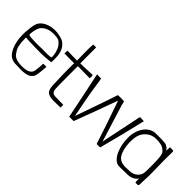

<svg xmlns="http://www.w3.org/2000/svg" viewBox="13 -1309 1945 1945"><g transform="rotate(45 985.0 -337.0)"><path d="M424 -259Q427 -301 424 -342Q421 -383 406.5 -417Q392 -451 364 -475Q336 -499 290 -507Q254 -516 216 -515Q178 -514 144 -503.5Q110 -493 83 -472.5Q56 -452 43 -423Q31 -390 27.5 -355.5Q24 -321 21 -284Q19 -243 23 -202Q27 -161 38 -124.5Q49 -88 67 -57.5Q85 -27 112 -8Q136 6 164 10Q192 10 225.5 12Q259 14 291 12Q323 10 350 0Q377 -10 394 -34Q401 -40 405.5 -55.5Q410 -71 413 -92.5Q416 -114 418 -139Q420 -164 422 -190Q411 -193 398 -191Q385 -189 375 -190Q377 -149 367 -85.5Q357 -22 254 -19Q151 -16 116.5 -60Q82 -104 75.5 -136.5Q69 -169 67.5 -188Q66 -207 65 -237V-255Q75 -253 97 -252Q119 -251 192 -249Q265 -247 295 -248Q325 -249 351.5 -251Q378 -253 397.5 -255Q417 -257 424 -259ZM391 -316Q391 -304 391 -298.5Q391 -293 380 -291.5Q369 -290 345.5 -288.5Q322 -287 267 -289Q193 -286 156.5 -287.5Q120 -289 95.5 -291Q71 -293 69.5 -302.5Q68 -312 71 -336Q75 -365 84.5 -392.5Q94 -420 114 -438Q134 -456 164 -467.5Q194 -479 242 -479Q265 -479 279 -477Q293 -475 315 -467Q355 -440 372 -397Q389 -354 391 -316Z M597 -685Q595 -666 594.5 -642Q594 -618 594 -587Q594 -556 595 -516.5Q596 -477 596 -455Q580 -455 528.5 -456Q477 -457 457 -458L454 -416Q475 -416 526.5 -415Q578 -414 594 -415Q593 -325 595 -244Q597 -163 600 -100Q603 -37 632.5 -17.5Q662 2 717.5 2Q773 2 813 0Q818 -15 813 -40Q796 -39 773.5 -40Q751 -41 700 -41.5Q649 -42 645 -95Q642 -128 642 -242.5Q642 -357 642 -421L813 -419Q816 -438 815 -447Q814 -456 811 -464Q756 -461 713.5 -460Q671 -459 640 -458Q640 -473 639.5 -487Q639 -501 639 -514V-686Q613 -686 611.5 -686.5Q610 -687 597 -685Z M942 3Q961 3 1005 3Q1088 -214 1177 -462Q1283 -161 1334 2Q1353 2 1358.5 3Q1364 4 1384 1Q1434 -187 1447.5 -243.5Q1461 -300 1509 -499Q1469 -502 1451 -501Q1420 -351 1359 -57Q1283 -308 1257.5 -385.5Q1232 -463 1225 -499Q1210 -502 1172.5 -501.5Q1135 -501 1136 -500.5Q1137 -500 1097 -383.5Q1057 -267 978 -43Q952 -179 943 -222.5Q934 -266 926.5 -314Q919 -362 912 -408.5Q905 -455 898 -498L838 -500Q898 -218 942 3Z M1883 -499Q1883 -473 1879 -448Q1869 -466 1859.5 -473.5Q1850 -481 1835 -488.5Q1820 -496 1763 -497Q1706 -498 1681 -497Q1646 -496 1615 -478.5Q1584 -461 1561.5 -430.5Q1539 -400 1526 -358Q1513 -316 1513 -266Q1513 -226 1521.5 -179Q1530 -132 1548 -92Q1566 -52 1593.5 -25Q1621 2 1660 2Q1695 2 1773.5 0Q1852 -2 1885 -55Q1885 -45 1885 -32.5Q1885 -20 1885.5 -10Q1886 0 1893 2Q1892 1 1920 1Q1932 -1 1932.5 -14Q1933 -27 1933 -40Q1940 -147 1936 -251.5Q1932 -356 1935 -464V-474Q1935 -480 1934.5 -486Q1934 -492 1933 -498Q1901 -500 1898.5 -500.5Q1896 -501 1889.5 -500.5Q1883 -500 1883 -499ZM1737 -461Q1802 -457 1822 -444.5Q1842 -432 1857.5 -417.5Q1873 -403 1878.5 -361.5Q1884 -320 1884 -253Q1884 -199 1883.5 -156Q1883 -113 1860.5 -85.5Q1838 -58 1807.5 -48Q1777 -38 1730 -39Q1635 -31 1599 -85Q1563 -139 1558 -239Q1558 -264 1559.5 -290Q1561 -316 1568 -341Q1579 -388 1624 -426Q1669 -464 1737 -461Z"/></g></svg>

Font: Londrina Solid Thin
Style: Regular
Weight: 250
Designer: Marcelo Magalhaes
Foundry: Marcelo Magalhães
Version: Version 1.002